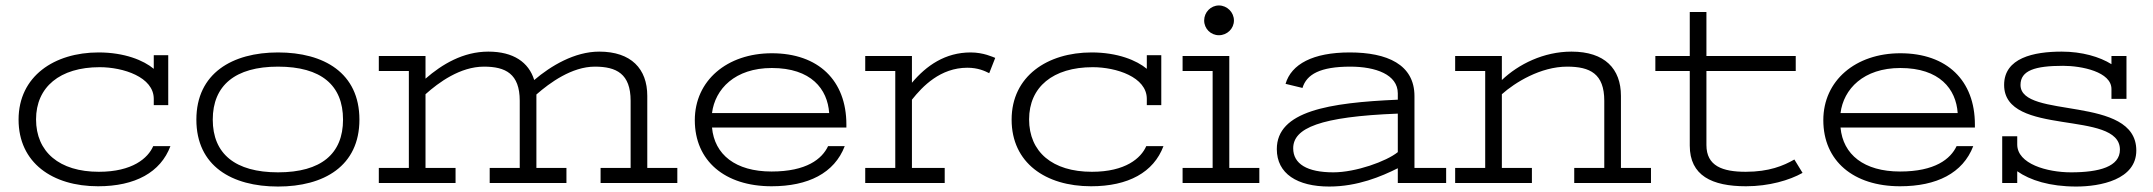

<svg xmlns="http://www.w3.org/2000/svg" viewBox="-20 -670 7884 703"><path d="M596 -285V-468H543V-418C506 -449 436 -478 341 -478C179 -478 48 -391 48 -232C48 -74 172 12 339 12C475 12 568 -39 604 -135H541C522 -91 465 -41 342 -41C197 -41 112 -114 112 -233C112 -351 199 -424 345 -424C431 -424 543 -388 543 -308V-285Z M1296 -232C1296 -403 1166 -478 998 -478C831 -478 699 -402 699 -232C699 -62 829 13 998 13C1166 13 1296 -62 1296 -232ZM1236 -232C1236 -107 1156 -39 998 -39C841 -39 759 -107 759 -232C759 -357 841 -426 998 -426C1156 -426 1236 -358 1236 -232Z M2179 0H2460V-55H2350V-319C2350 -418 2291 -481 2174 -481C2084 -481 1997 -429 1936 -377C1916 -442 1860 -481 1768 -481C1676 -481 1599 -435 1538 -382V-465H1367V-410H1477V-55H1367V0H1648V-55H1538V-325C1586 -368 1665 -426 1752 -426C1831 -426 1883 -400 1883 -301V-55H1773V0H2054V-55H1944V-319V-324C1993 -367 2074 -426 2158 -426C2237 -426 2289 -400 2289 -301V-55H2179Z M2587 -256C2598 -344 2671 -421 2806 -421C2950 -421 3010 -344 3016 -256ZM2805 12C2939 12 3035 -36 3073 -135H3012C2990 -88 2933 -42 2805 -42C2673 -42 2596 -104 2587 -203H3079V-214C3079 -375 2977 -475 2806 -475C2642 -475 2524 -375 2524 -230C2524 -81 2634 12 2805 12Z M3148 -410H3258V-55H3148V0H3439V-55H3319V-305C3358 -354 3423 -422 3522 -422C3561 -422 3586 -410 3602 -402L3624 -458C3616 -461 3581 -478 3534 -478C3441 -478 3372 -430 3319 -367V-465H3148Z M4232 -285V-468H4179V-418C4142 -449 4072 -478 3977 -478C3815 -478 3684 -391 3684 -232C3684 -74 3808 12 3975 12C4111 12 4204 -39 4240 -135H4177C4158 -91 4101 -41 3978 -41C3833 -41 3748 -114 3748 -233C3748 -351 3835 -424 3981 -424C4067 -424 4179 -388 4179 -308V-285Z M4310 -410H4420V-55H4310V0H4591V-55H4481V-465H4310ZM4389 -595C4389 -565 4413 -541 4443 -541C4473 -541 4498 -565 4498 -595C4498 -625 4473 -650 4443 -650C4413 -650 4389 -625 4389 -595Z M5098 0H5275V-55H5159V-318C5159 -434 5059 -478 4922 -478C4787 -478 4708 -435 4687 -363L4749 -348C4764 -398 4814 -426 4924 -426C5017 -426 5098 -397 5098 -328V-305C4845 -294 4655 -263 4655 -124C4655 -34 4730 13 4847 13C4951 13 5038 -24 5098 -54ZM5098 -113C5056 -79 4944 -39 4862 -39C4766 -39 4715 -70 4715 -127C4715 -201 4813 -243 5098 -254Z M5308 -410H5418V-55H5308V0H5589V-55H5479V-325C5527 -368 5621 -426 5718 -426C5802 -426 5854 -400 5854 -301V-55H5744V0H6025V-55H5915V-319C5915 -418 5856 -481 5734 -481C5632 -481 5540 -435 5479 -377V-465H5308Z M6041 -410H6167V-137C6167 -27 6248 12 6373 12C6457 12 6532 -10 6580 -37L6550 -86C6510 -63 6457 -41 6372 -41C6287 -41 6228 -62 6228 -139V-410H6555V-465H6228V-626H6167V-465H6041Z M6719 -256C6730 -344 6803 -421 6938 -421C7082 -421 7142 -344 7148 -256ZM6937 12C7071 12 7167 -36 7205 -135H7144C7122 -88 7065 -42 6937 -42C6805 -42 6728 -104 6719 -203H7211V-214C7211 -375 7109 -475 6938 -475C6774 -475 6656 -375 6656 -230C6656 -81 6766 12 6937 12Z M7366 0V-43C7413 -10 7485 13 7582 13C7670 13 7802 -12 7802 -119C7802 -324 7378 -232 7378 -359C7378 -412 7431 -429 7534 -429C7602 -429 7711 -407 7711 -344V-308H7766V-465H7711V-435C7668 -462 7603 -481 7529 -481C7426 -481 7318 -458 7318 -359C7318 -167 7742 -270 7742 -122C7742 -60 7667 -39 7563 -39C7475 -39 7366 -70 7366 -141V-171H7311V0Z"/></svg>

Font: Stint Ultra Expanded
Style: Regular
Weight: 400
Width: 7
Designer: Astigmatic (AOETI)
Foundry: Astigmatic (AOETI)
Version: Version 1.000